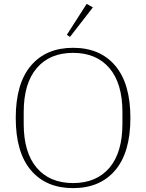

<svg xmlns="http://www.w3.org/2000/svg" viewBox="-20 -956 752 988"><path d="M356 -14Q476 -14 543 -92.5Q610 -171 610 -319V-379Q610 -527 543 -605.5Q476 -684 356 -684Q236 -684 169 -605.5Q102 -527 102 -379V-319Q102 -171 169 -92.5Q236 -14 356 -14ZM356 12Q217 12 139 -80Q61 -172 61 -349Q61 -526 139 -618Q217 -710 356 -710Q495 -710 573 -618Q651 -526 651 -349Q651 -172 573 -80Q495 12 356 12ZM324 -777 426 -936 458 -918 340 -766Z"/></svg>

Font: IBM Plex Serif ExtLt
Style: Regular
Weight: 200
Designer: Mike Abbink, Paul van der Laan, Pieter van Rosmalen
Foundry: Bold Monday
Version: Version 3.001